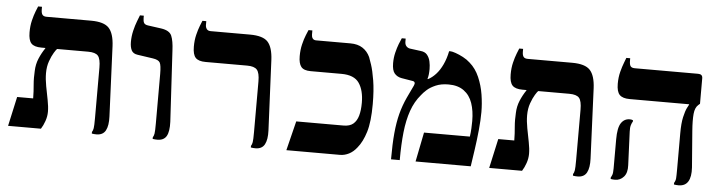

<svg xmlns="http://www.w3.org/2000/svg" viewBox="-41 -768 3535 943"><g transform="rotate(5 1726.0 -296.5)"><path d="M454 4Q448 4 442 3.5Q436 3 431 2V-6Q436 -13 438 -25Q440 -37 440 -75V-324Q440 -367 427 -382Q414 -397 378 -397H148Q112 -397 97.5 -412.5Q83 -428 83 -467Q83 -499 89.5 -525.5Q96 -552 103.5 -571Q111 -590 114 -597H133V-584Q133 -566 139 -558Q145 -550 160 -550H379Q443 -550 467.5 -523.5Q492 -497 495 -435L510 -89Q512 -44 499 -20Q486 4 454 4ZM18 0 50 -145H129Q129 -162 128 -179Q127 -196 125.5 -213Q124 -230 124 -247Q124 -264 125 -280Q126 -313 138 -341.5Q150 -370 167 -395V-413H225V-397Q221 -394 210.5 -377Q200 -360 190.5 -333.5Q181 -307 181 -274Q181 -245 187.5 -210.5Q194 -176 200.5 -143.5Q207 -111 207 -86Q207 -63 199 -40Q191 -17 180 0Z M754 4Q748 4 742 3.5Q736 3 731 2V-6Q736 -13 738 -25Q740 -37 740 -75V-319Q740 -362 732.5 -375Q725 -388 697 -392L622 -403Q599 -406 591 -422Q583 -438 583 -463Q583 -491 589.5 -518.5Q596 -546 604.5 -567.5Q613 -589 616 -597H635V-585Q635 -569 640 -561Q645 -553 660 -551L725 -542Q767 -536 777.5 -511Q788 -486 790 -439L810 -89Q812 -41 799 -18.5Q786 4 754 4Z M1238 4Q1232 4 1226 3.5Q1220 3 1215 2V-6Q1220 -13 1222 -25Q1224 -37 1224 -75V-324Q1224 -367 1210.5 -382Q1197 -397 1162 -397H957Q922 -397 907.5 -412.5Q893 -428 893 -467Q893 -499 899.5 -525.5Q906 -552 913.5 -571Q921 -590 924 -597H943V-578Q943 -567 949 -558.5Q955 -550 969 -550H1162Q1227 -550 1251 -523.5Q1275 -497 1278 -435L1294 -89Q1296 -44 1283 -20Q1270 4 1238 4Z M1390 0 1426 -145H1659Q1690 -145 1707 -159.5Q1724 -174 1731.5 -200.5Q1739 -227 1739 -264Q1739 -325 1714.5 -361Q1690 -397 1627 -397H1475Q1441 -397 1428 -413.5Q1415 -430 1415 -466Q1415 -497 1421.5 -524Q1428 -551 1436 -570.5Q1444 -590 1447 -597H1466V-576Q1466 -565 1471.5 -557.5Q1477 -550 1489 -550H1658Q1694 -550 1718 -534.5Q1742 -519 1755 -491Q1758 -484 1767.5 -455.5Q1777 -427 1785 -378.5Q1793 -330 1793 -262Q1793 -175 1777.5 -124.5Q1762 -74 1737 -44Q1720 -22 1698.5 -11Q1677 0 1654 0Z M1906 0Q1906 -76 1911 -129.5Q1916 -183 1927 -225.5Q1938 -268 1957 -309L1986 -370Q1991 -380 1988.5 -386Q1986 -392 1976 -393L1922 -402Q1901 -406 1888 -421Q1875 -436 1875 -472Q1875 -499 1881 -523.5Q1887 -548 1894.5 -567.5Q1902 -587 1907 -597H1926V-582Q1926 -568 1933 -560Q1940 -552 1951 -550L2004 -543Q2026 -541 2037 -527.5Q2048 -514 2052 -495.5Q2056 -477 2056 -458Q2056 -444 2054.5 -431Q2053 -418 2050 -410L2052 -408Q2072 -418 2090.5 -438Q2109 -458 2123 -488Q2137 -518 2144 -554H2152Q2159 -554 2176.5 -548Q2194 -542 2214 -531.5Q2234 -521 2249 -507Q2279 -481 2296.5 -440.5Q2314 -400 2321 -355.5Q2328 -311 2328 -270Q2328 -230 2323 -179.5Q2318 -129 2311 -81.5Q2304 -34 2299 0H2027L2056 -145H2282Q2285 -165 2286 -186Q2287 -207 2287 -222Q2287 -272 2274 -310Q2261 -348 2231.5 -369.5Q2202 -391 2156 -391Q2119 -391 2092.5 -379.5Q2066 -368 2050 -353.5Q2034 -339 2025 -327Q1995 -292 1978.5 -245Q1962 -198 1955.5 -137.5Q1949 -77 1949 0Z M2826 4Q2820 4 2814 3.5Q2808 3 2803 2V-6Q2808 -13 2810 -25Q2812 -37 2812 -75V-324Q2812 -367 2799 -382Q2786 -397 2750 -397H2520Q2484 -397 2469.5 -412.5Q2455 -428 2455 -467Q2455 -499 2461.5 -525.5Q2468 -552 2475.5 -571Q2483 -590 2486 -597H2505V-584Q2505 -566 2511 -558Q2517 -550 2532 -550H2751Q2815 -550 2839.5 -523.5Q2864 -497 2867 -435L2882 -89Q2884 -44 2871 -20Q2858 4 2826 4ZM2390 0 2422 -145H2501Q2501 -162 2500 -179Q2499 -196 2497.5 -213Q2496 -230 2496 -247Q2496 -264 2497 -280Q2498 -313 2510 -341.5Q2522 -370 2539 -395V-413H2597V-397Q2593 -394 2582.5 -377Q2572 -360 2562.5 -333.5Q2553 -307 2553 -274Q2553 -245 2559.5 -210.5Q2566 -176 2572.5 -143.5Q2579 -111 2579 -86Q2579 -63 2571 -40Q2563 -17 2552 0Z M3324 4Q3318 4 3312 3.5Q3306 3 3301 2V-6Q3308 -17 3309 -29Q3310 -41 3310 -75V-250Q3310 -301 3317 -331.5Q3324 -362 3331.5 -377Q3339 -392 3341 -395V-397H3048Q3013 -397 2998 -412.5Q2983 -428 2983 -467Q2983 -499 2990 -526Q2997 -553 3004.5 -572Q3012 -591 3014 -597H3033V-586Q3033 -565 3039 -557.5Q3045 -550 3060 -550H3372Q3394 -550 3394 -530V-404L3387 -398Q3370 -384 3367 -352Q3364 -320 3368 -268L3382 -89Q3385 -43 3370.5 -19.5Q3356 4 3324 4ZM3011 4Q2999 4 2989 2V-6Q2992 -10 2995.5 -19Q2999 -28 2999 -51V-194Q2999 -251 3014.5 -274.5Q3030 -298 3057 -298Q3061 -298 3064.5 -297.5Q3068 -297 3073 -295V-288Q3069 -283 3065 -270.5Q3061 -258 3062 -238L3069 -73Q3071 -35 3053.5 -15.5Q3036 4 3011 4Z"/></g></svg>

Font: Frank Ruhl Libre SemiBold
Style: Regular
Weight: 600
Designer: Yanek Iontef
Foundry: Fontef
Version: Version 6.003;gftools[0.9.30]